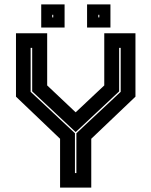

<svg xmlns="http://www.w3.org/2000/svg" viewBox="-20 -851 687 871"><path d="M252.5 0V-221.5L52.5 -412.5V-700H194V-463.5L328 -337H318.5L453 -463.5V-700H594.5V-412.5L394 -221.5V0ZM320 -66H326.5V-246.5L527.5 -434.5V-634H520.5V-436.5L324 -252.5H322.5L126 -436.5V-634H119V-434.5L320 -246.5ZM375 -726V-831H481V-726ZM167 -726V-831H273V-726ZM217 -772H221.5V-784H217ZM426 -772H430.5V-784H426Z"/></svg>

Font: Tourney ExtraBold
Style: Regular
Weight: 800
Designer: Tyler Finck
Foundry: Etcetera Type Co
Version: Version 1.015